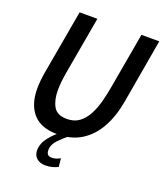

<svg xmlns="http://www.w3.org/2000/svg" viewBox="-162 -806 956 1122"><g transform="rotate(20 316.0 -245.5)"><path d="M259 14Q156 14 106.2 -42.2Q56.5 -98.5 56.5 -197.5Q56.5 -218.5 59 -245.5Q61.5 -272.5 66 -298L137 -700H247.5L184.5 -343Q178.5 -308.5 175.8 -282.2Q173 -256 173 -229Q173 -168.5 195.5 -128.8Q218 -89 279 -89Q325 -89 356 -112.2Q387 -135.5 407 -173.5Q427 -211.5 439 -256Q451 -300.5 458.5 -343L521.5 -700H632.5L562.5 -298Q546 -203.5 506.8 -133.2Q467.5 -63 405.8 -24.5Q344 14 259 14ZM279.5 -5 329.5 0Q296.5 25 268.5 54.8Q240.5 84.5 240.5 118.5Q240.5 154 273 154Q288 154 300.8 149.8Q313.5 145.5 326 138.5L331.5 190.5Q317 198 298 203.5Q279 209 253.5 209Q221 209 200 191.5Q179 174 179 141Q179.5 99 210.2 60Q241 21 279.5 -5Z"/></g></svg>

Font: Cabin Condensed SemiBold
Style: Italic
Weight: 600
Width: 3
Italic angle: -10°
Designer: Pablo Impallari
Foundry: Pablo Impallari. http://www.impallari.com Igino Marini. http://www.ikern.com
Version: Version 3.001; ttfautohint (v1.8.3)